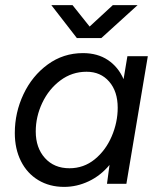

<svg xmlns="http://www.w3.org/2000/svg" viewBox="-20 -720 627 752"><path d="M409 -74Q374 -32 327.5 -10Q281 12 231 12Q174 12 130 -14.5Q86 -41 62 -89Q38 -137 38 -199Q38 -279 72 -351Q106 -423 167 -467.5Q228 -512 305 -512Q362 -512 402.5 -485Q443 -458 464 -410L479 -500H559L475 0H399ZM252 -61Q308 -61 351 -96Q394 -131 417.5 -186Q441 -241 441 -298Q441 -362 407.5 -400.5Q374 -439 319 -439Q262 -439 216.5 -405Q171 -371 145.5 -317Q120 -263 120 -205Q120 -141 156 -101Q192 -61 252 -61ZM181 -700H264L331 -616L422 -700H519L377 -571H281Z"/></svg>

Font: Oak Sans
Style: Italic
Weight: 400
Italic angle: -9.49998°
Foundry: Erik Kennedy, Walven
Version: Version 1.000